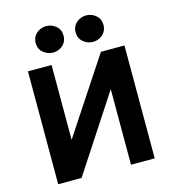

<svg xmlns="http://www.w3.org/2000/svg" viewBox="-132 -1042 1034 1150"><g transform="rotate(-15 384.5 -467.0)"><path d="M85.5 0V-700H232V-236L538 -700H684V0H537V-468.5L230.5 0ZM261 -769.5Q227 -769.5 200.5 -792Q174 -814.5 174 -851.5Q174 -876.5 186.2 -894.8Q198.5 -913 218.2 -923.2Q238 -933.5 261 -933.5Q294.5 -933.5 320.8 -911.2Q347 -889 347 -851.5Q347 -826.5 334.8 -808Q322.5 -789.5 302.8 -779.5Q283 -769.5 261 -769.5ZM508.5 -769.5Q474.5 -769.5 448 -792Q421.5 -814.5 421.5 -851.5Q421.5 -876 433.8 -894.5Q446 -913 465.8 -923.2Q485.5 -933.5 508.5 -933.5Q542 -933.5 568.2 -911.2Q594.5 -889 594.5 -851.5Q594.5 -826.5 582.2 -808Q570 -789.5 550.2 -779.5Q530.5 -769.5 508.5 -769.5Z"/></g></svg>

Font: Geologica SemiBold
Style: Regular
Weight: 600
Designer: Sindre Bremnes, Frode Helland
Foundry: Monokrom Skriftforlag AS
Version: Version 1.010;gftools[0.9.28]